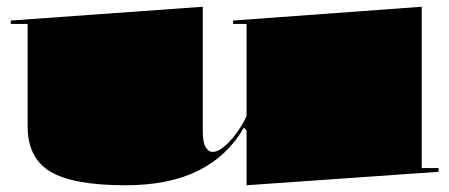

<svg xmlns="http://www.w3.org/2000/svg" viewBox="-20 -535 1332 570"><path d="M353 15Q197 15 129.5 -25.5Q62 -66 62 -160V-464H12V-474L582 -515V-145Q582 -112 590.5 -98Q599 -84 612 -84Q626 -84 644 -98.5Q662 -113 680 -137Q698 -161 712 -190V-464H672V-474L1232 -515V-36H1282V-25L712 15V-148L704 -156Q655 -71 568 -28Q481 15 353 15Z"/></svg>

Font: Kalnia Expanded
Style: Bold
Weight: 700
Width: 7
Designer: Frida Medrano
Foundry: Frida Medrano
Version: Version 1.105